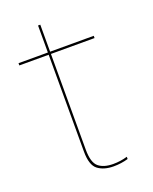

<svg xmlns="http://www.w3.org/2000/svg" viewBox="-137 -801 706 885"><g transform="rotate(-20 215.5 -359.0)"><path d="M266 5Q303.5 5 337.5 -5V-16Q304 -6 268 -6Q221.5 -6 196.2 -27.2Q171 -48.5 171 -112V-581H385V-592H171V-724.5H160V-592H16V-581H160V-106Q160 -39.5 189.2 -17.2Q218.5 5 266 5Z"/></g></svg>

Font: Anybody Thin
Style: Regular
Weight: 100
Designer: Tyler Finck
Foundry: Etcetera Type Company
Version: Version 1.114;gftools[0.9.25]